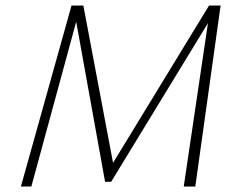

<svg xmlns="http://www.w3.org/2000/svg" viewBox="-20 -678 870 698"><path d="M782 -658 690 0H648L736 -594L384 -17H362L257 -599L94 0H56L240 -658H283L391 -86L740 -658Z"/></svg>

Font: Ysabeau Light
Style: Italic
Weight: 300
Italic angle: -12°
Designer: Christian Thalmann (Catharsis Fonts)
Version: Version 0.003